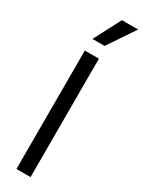

<svg xmlns="http://www.w3.org/2000/svg" viewBox="-245 -966 742 993"><g transform="rotate(30 125.5 -469.5)"><path d="M151.2 0H67V-707.2H151.2ZM154.7 -939.2H251.4L143.6 -779H71.1Z"/></g></svg>

Font: Pretendard Variable
Style: Regular
Weight: 400
Designer: Base glyphs from Inter by Rasmus Andersson; Hangul glyphs from Noto Sans CJK(Source Han Sans) by Jang Soo-young and Kang
Foundry: Kil Hyung-jin
Version: Version 1.100;FEAKit 1.0